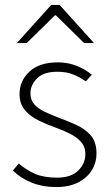

<svg xmlns="http://www.w3.org/2000/svg" viewBox="-20 -744 445 776"><path d="M208 12Q152 12 107.5 -6Q63 -24 32 -55L56 -83Q86 -57 121.5 -41.5Q157 -26 211 -26Q267 -26 296 -54.5Q325 -83 325 -121Q325 -151 307.5 -170.5Q290 -190 263 -203.5Q236 -217 208 -227Q171 -240 137 -256.5Q103 -273 81 -298.5Q59 -324 59 -364Q59 -417 99 -454.5Q139 -492 214 -492Q254 -492 289.5 -478Q325 -464 351 -442L327 -415Q303 -432 276 -443Q249 -454 212 -454Q156 -454 129.5 -427Q103 -400 103 -367Q103 -340 118.5 -322.5Q134 -305 159 -293Q184 -281 213 -270Q251 -256 287.5 -239.5Q324 -223 347 -196.5Q370 -170 370 -124Q370 -87 351.5 -56.5Q333 -26 296.5 -7Q260 12 208 12ZM48 -570 187 -724H221L360 -570H320L206 -682H202L88 -570Z"/></svg>

Font: Mada Light
Style: Regular
Weight: 300
Designer: Khaled Hosny
Version: Version 1.5